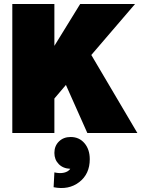

<svg xmlns="http://www.w3.org/2000/svg" viewBox="-20 -670 712 967"><path d="M419.9 0 312 -242.2 253.9 -173.8V0H42V-649.9H253.9V-439L383.8 -649.9H660.2L439.9 -393.1L671.9 0ZM253.9 198.2Q281.2 204.6 302.5 199.7Q323.7 194.8 334 180.2Q297.4 178.7 275.6 156.2Q253.9 133.8 253.9 100.1Q253.9 64.9 276.9 42.5Q299.8 20 335.9 20Q378.9 20 405.5 51.3Q432.1 82.5 432.1 131.8Q432.1 206.5 378.9 247.3Q325.7 288.1 250 272.9Z"/></svg>

Font: Apfel Grotezk Satt
Style: Regular
Weight: 900
Designer: Luigi Gorlero
Foundry: © 2023, Luigi Gorlero & Collletttivo
Version: Version 2.000;Glyphs 3.2 (3217)